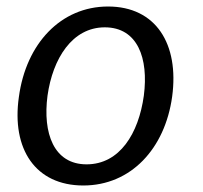

<svg xmlns="http://www.w3.org/2000/svg" viewBox="-20 -560 625 590"><path d="M236 10C382 10 487 -103 509 -263C531 -425 459 -540 312 -540C167 -540 60 -426 38 -262C15 -102 89 10 236 10ZM246 -55C145 -55 111 -151 126 -266C142 -380 202 -476 302 -476C403 -476 437 -381 422 -266C406 -150 348 -55 246 -55Z"/></svg>

Font: Cheyenne Sans
Style: Italic
Weight: 400
Italic angle: -8.13011°
Designer: The Public Sans project authors (U.S. Web Design System), Libre Franklin designed by Pablo Impallari and Rodrigo Fuenzal
Foundry: The Cheyenne Sans Project Authors
Version: Version 2.007